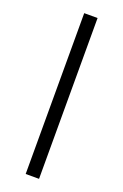

<svg xmlns="http://www.w3.org/2000/svg" viewBox="-142 -766 520 810"><g transform="rotate(20 118.0 -361.0)"><path d="M88 0V-722H148V0Z"/></g></svg>

Font: TitilliumText22L Lt
Style: Thin
Weight: 300
Designer: Campivisivi
Foundry: Campivisivi
Version: 1.000